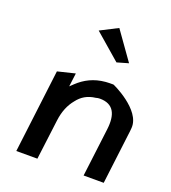

<svg xmlns="http://www.w3.org/2000/svg" viewBox="-134 -843 833 933"><g transform="rotate(20 282.5 -376.5)"><path d="M426 -598 323 -743 233 -697 367 -581ZM509 -10 541 -270C543 -283 544 -294 545 -307C552 -403 390 -476 390 -475C377 -475 363 -475 351 -474C290 -469 245 -444 210 -411L191 -393L200 -463L110 -441L57 -10H166L192 -216C198 -265 214 -303 239 -333C261 -362 290 -380 332 -385C338 -387 345 -388 352 -388C423 -388 446 -340 436 -260L405 -10Z"/></g></svg>

Font: Bluebird
Style: LiObl
Weight: 300
Designer: Jasper
Foundry: Cannot Into Space Fonts
Version: Version 0.98